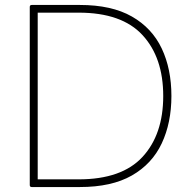

<svg xmlns="http://www.w3.org/2000/svg" viewBox="-20 -754 771 774"><path d="M108 0Q100 0 100 -8V-726Q100 -734 108 -734H302Q430 -734 511.5 -687.5Q593 -641 632 -558.5Q671 -476 671 -367Q671 -259 632 -176Q593 -93 511.5 -46.5Q430 0 302 0ZM297 -703H132V-31H297Q471 -31 554.5 -121.5Q638 -212 638 -367Q638 -522 554.5 -612.5Q471 -703 297 -703Z"/></svg>

Font: LINE Seed Sans Thin
Style: Regular
Weight: 250
Designer: LINE VX Design & Dalton Maag Ltd & Sandoll Inc
Foundry: Dalton Maag Ltd
Version: Version 1.003